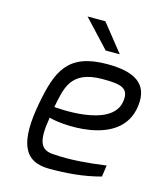

<svg xmlns="http://www.w3.org/2000/svg" viewBox="-111 -817 768 906"><g transform="rotate(15 273.0 -363.5)"><path d="M204 -734 328 -601H397L291 -734ZM163 -281C182 -372 190 -467 349 -467C438 -467 482 -459 470 -388C447 -250 163 -281 163 -281ZM89 -278C53 -84 87 7 215 7C298 7 381 1 465 -22L473 -78C395 -67 300 -58 224 -64C153 -65 134 -103 155 -227C192 -212 516 -169 544 -388C559 -504 479 -541 353 -541C158 -541 120 -441 89 -278Z"/></g></svg>

Font: Exo
Style: Regular Italic
Weight: 400
Designer: Natanael Gama
Version: Version 1.00